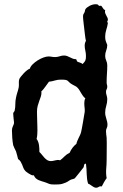

<svg xmlns="http://www.w3.org/2000/svg" viewBox="-20 -836 579 902"><path d="M486.8 -728Q484.4 -711.4 479.2 -695.8Q474.1 -680.2 474.1 -663.1Q474.1 -651.9 476.8 -643.3Q479.5 -634.8 483.9 -625Q483.9 -611.3 479 -598.9Q474.1 -586.4 474.1 -573.2Q474.1 -562 479 -551.5Q483.9 -541 483.9 -529.8Q483.9 -509.3 482.4 -489.5Q481 -469.7 481 -449.2Q481 -442.9 482.4 -438.2Q483.9 -433.6 483.9 -428.2Q483.9 -421.9 481 -416.7Q478 -411.6 478 -404.8Q478 -396 481 -387.5Q483.9 -378.9 483.9 -370.1Q483.9 -353.5 479 -338.1Q474.1 -322.8 474.1 -306.2Q474.1 -298.8 475.8 -292Q477.5 -285.2 479.5 -278.3Q481.4 -271.5 483.2 -264.4Q484.9 -257.3 484.9 -250Q484.9 -240.7 481.4 -234.1Q478 -227.5 478 -220.2Q478 -212.4 479 -204.8Q480 -197.3 481 -189Q481.9 -164.1 481.4 -138.4Q481 -112.8 481 -86.9Q481 -64.9 479 -43Q477.1 -21 481 1Q474.1 10.3 468.8 19.8Q463.4 29.3 458 40L454.1 39.1Q447.8 39.1 442.9 42.5Q438 45.9 432.1 45.9Q426.3 45.9 421.6 43.5Q417 41 412.4 37.8Q407.7 34.7 403.3 31.5Q398.9 28.3 394 26.9Q390.1 15.1 388.9 3.4Q387.7 -8.3 387.2 -20Q386.7 -31.7 386.2 -43.5Q385.7 -55.2 383.8 -66.9H381.8Q377.9 -66.9 376.7 -64.7Q375.5 -62.5 374.8 -59.3Q374 -56.2 373.5 -53Q373 -49.8 371.1 -47.9Q361.3 -36.1 352.1 -23.7Q342.8 -11.2 332 1Q329.6 3.9 321 5.6Q312.5 7.3 307.1 11.2Q297.4 18.1 289.1 21.7Q280.8 25.4 272.7 27.6Q264.6 29.8 255.4 30.3Q246.1 30.8 233.9 30.8Q225.1 30.8 220 30Q214.8 29.3 210.9 27.8Q207 26.4 202.6 24.4Q198.2 22.5 190.9 20Q183.6 17.6 175.8 15.4Q168 13.2 161.1 10Q154.3 6.8 148.4 1.7Q142.6 -3.4 139.2 -12.2H134.8Q131.3 -12.2 126 -14.6Q120.6 -17.1 115 -20.8Q109.4 -24.4 104.2 -28.3Q99.1 -32.2 97.2 -35.2Q92.3 -40.5 89.6 -47.9Q86.9 -55.2 84 -62.5Q81.1 -69.8 76.9 -76.7Q72.8 -83.5 64.9 -88.9Q62.5 -98.1 60.3 -106.9Q58.1 -115.7 55.2 -125Q51.8 -132.3 48.1 -139.4Q44.4 -146.5 42 -153.8Q39.1 -168.9 37.6 -188.2Q36.1 -207.5 36.1 -223.1Q36.1 -234.4 41 -243.9Q45.9 -253.4 45.9 -258.8Q45.9 -260.7 45.2 -267.1Q44.4 -273.4 43.7 -280.8Q43 -288.1 42.5 -294.7Q42 -301.3 42 -303.2Q42 -306.2 44.9 -309.6Q47.9 -313 48.8 -315.9Q52.2 -331.1 52 -346.4Q51.8 -361.8 55.2 -377Q57.6 -389.6 61.5 -401.4Q65.4 -413.1 67.9 -425.8Q69.3 -435.1 68.6 -445.8Q67.9 -456.5 70.8 -464.8Q72.8 -469.2 78.9 -477.1Q85 -484.9 92.5 -492.7Q100.1 -500.5 107.7 -506.3Q115.2 -512.2 120.1 -513.2Q123 -523.4 133.3 -533.7Q143.6 -543.9 156.7 -552.2Q169.9 -560.5 183.8 -565.7Q197.8 -570.8 208 -570.8Q215.3 -570.8 222.9 -569.3Q230.5 -567.9 238.8 -567.9Q249.5 -567.9 260 -571.5Q270.5 -575.2 280.8 -575.2Q289.1 -575.2 295.7 -572.5Q302.2 -569.8 308.6 -566.7Q314.9 -563.5 321.3 -560.8Q327.6 -558.1 335.9 -558.1Q338.9 -558.1 339.6 -554.2Q340.3 -550.3 341.8 -547.9Q345.2 -544.9 354 -542.5Q362.8 -540 368.2 -535.2Q373 -540.5 376.2 -544.4Q379.4 -548.3 381.1 -552.5Q382.8 -556.6 383.3 -561.3Q383.8 -565.9 383.8 -573.2Q383.8 -585.9 380.9 -597.9Q377.9 -609.9 377.9 -622.1Q377.9 -627.9 379.4 -633.8Q380.9 -639.6 383.8 -644Q382.8 -645.5 381.6 -654.1Q380.4 -662.6 378.9 -674.3Q377.4 -686 376 -699.5Q374.5 -712.9 373 -724.9Q371.6 -736.8 370.8 -745.6Q370.1 -754.4 370.1 -756.8Q370.1 -762.7 370.6 -765.1Q371.1 -767.6 372.1 -769.5Q373 -771.5 374.5 -773.4Q376 -775.4 377.9 -779.8Q378.9 -783.2 379.2 -786.1Q379.4 -789.1 380.9 -792Q383.3 -796.4 388.9 -800.8Q394.5 -805.2 401.1 -808.6Q407.7 -812 414.6 -814Q421.4 -815.9 426.8 -815.9Q430.2 -815.9 433.1 -815.9Q436 -815.9 439 -814.9L444.8 -809.1Q447.3 -808.1 449.5 -808.6Q451.7 -809.1 453.1 -809.1Q456.1 -809.1 458 -806.2Q460 -803.2 462.2 -799.8Q464.4 -796.4 467 -793Q469.7 -789.6 474.1 -789.1Q474.1 -787.6 473.6 -785.6Q473.1 -783.7 473.1 -782.2Q473.1 -776.4 475.3 -771.5Q477.5 -766.6 480 -762Q482.4 -757.3 484.6 -752.9Q486.8 -748.5 486.8 -744.1Q486.8 -740.2 485.4 -738.5Q483.9 -736.8 483.9 -733.9Q483.9 -732.4 484.9 -731Q485.8 -729.5 486.8 -728ZM380.9 -374Q374.5 -378.9 370.1 -385Q365.7 -391.1 361.8 -397.7Q357.9 -404.3 354 -410.9Q350.1 -417.5 345.2 -422.9Q338.9 -429.7 332.8 -432.1Q326.7 -434.6 319.8 -439Q309.6 -444.8 305.7 -449.2Q301.8 -453.6 298.1 -456.5Q294.4 -459.5 287.6 -460.7Q280.8 -461.9 265.1 -461.9Q251 -461.9 237.5 -457.8Q224.1 -453.6 210 -452.1Q201.2 -440.9 192.9 -428.7Q184.6 -416.5 173.8 -405.8L174.8 -401.9Q174.8 -391.6 171.6 -381.8Q168.5 -372.1 164.3 -361.3Q160.2 -350.6 157 -338.4Q153.8 -326.2 153.8 -312Q153.8 -304.7 154.1 -292.5Q154.3 -280.3 154.8 -267.1Q155.3 -253.9 155.5 -241.7Q155.8 -229.5 155.8 -222.2Q155.8 -212.4 155 -202.6Q154.3 -192.9 151.9 -183.1Q156.7 -177.2 159.4 -169.4Q162.1 -161.6 163.3 -153.6Q164.6 -145.5 164.8 -137.5Q165 -129.4 165 -122.1Q171.4 -116.2 177 -108.9Q182.6 -101.6 188.7 -95Q194.8 -88.4 202.1 -83.7Q209.5 -79.1 219.2 -79.1Q224.1 -79.1 229.5 -80.3Q234.9 -81.5 240.2 -82.8Q245.6 -84 251 -84.5Q256.3 -85 262.2 -83Q273.4 -91.3 283.4 -101.6Q293.5 -111.8 307.1 -118.2Q312.5 -130.9 320.6 -141.6Q328.6 -152.3 338.9 -160.2Q340.3 -167.5 343.3 -174.3Q346.2 -181.2 349.4 -187.7Q352.5 -194.3 355.7 -200.9Q358.9 -207.5 360.8 -214.8Q361.8 -217.8 364.5 -232.2Q367.2 -246.6 370.1 -263.4Q373 -280.3 375.2 -294.2Q377.4 -308.1 377.9 -310.1Q378.9 -319.8 377.4 -330.1Q376 -340.3 376 -351.1Q376 -356.9 377 -362.8Q377.9 -368.7 380.9 -374Z"/></svg>

Font: Margarine
Style: Regular
Weight: 400
Designer: Astigmatic (AOETI)
Foundry: Astigmatic (AOETI)
Version: Version 1.000